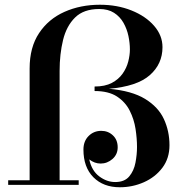

<svg xmlns="http://www.w3.org/2000/svg" viewBox="-20 -780 774 810"><path d="M14.5 0V-19.5H105V-491Q105 -580.5 144.8 -640.2Q184.5 -700 252 -730Q319.5 -760 401.5 -760Q474.5 -760 534.5 -736Q594.5 -712 630 -671.2Q665.5 -630.5 665.5 -581Q665.5 -510 611.8 -462.8Q558 -415.5 439.5 -405.5Q536 -397 592 -362.8Q648 -328.5 671.5 -277.5Q695 -226.5 695 -167.5Q695 -112 665 -72.2Q635 -32.5 587 -11.2Q539 10 485.5 10Q416 10 374 -32.2Q332 -74.5 332 -149Q332 -184.5 353.8 -206.2Q375.5 -228 407.5 -228Q436 -228 456.2 -209Q476.5 -190 476.5 -158.5Q476.5 -128.5 454.5 -109.2Q432.5 -90 404.5 -90Q379 -90 356.5 -107.5Q367 -59.5 398.8 -35.8Q430.5 -12 466 -12Q505.5 -12 525.2 -35.8Q545 -59.5 551.5 -93.8Q558 -128 558 -160Q558 -195.5 551.8 -236.2Q545.5 -277 527.2 -313.2Q509 -349.5 473.5 -372.8Q438 -396 379 -396V-415Q423 -415 451.8 -430.2Q480.5 -445.5 497.2 -469.2Q514 -493 521 -520.2Q528 -547.5 528 -571.5Q528 -598.5 521.8 -628.2Q515.5 -658 500.8 -684Q486 -710 461 -726Q436 -742 398.5 -742Q333 -742 296.8 -706.2Q260.5 -670.5 246 -611.2Q231.5 -552 231.5 -481V-19.5H312V0Z"/></svg>

Font: Bodoni Moda SemiBold
Style: Regular
Weight: 600
Designer: Owen Earl
Foundry: indestructible type
Version: Version 2.005; ttfautohint (v1.8.4.7-5d5b)